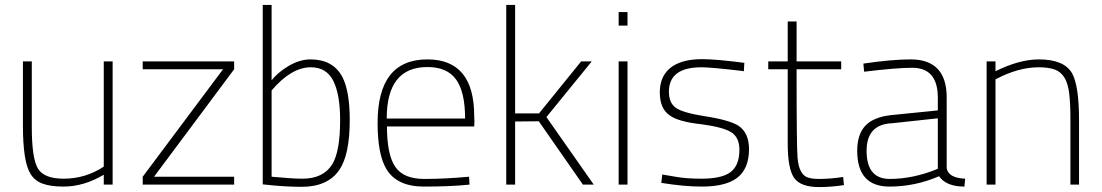

<svg xmlns="http://www.w3.org/2000/svg" viewBox="-20 -749 4472 779"><path d="M238 8Q185 8 152.5 -4Q120 -16 103 -45Q73 -94 73 -240V-500H109V-234Q109 -106 134 -65Q159 -24 238 -24Q327 -24 401 -73V-500H437V0H401V-40Q320 8 238 8Z M930 0H559V-32L885 -468H559V-500H930V-468L605 -32H930Z M1204 9Q1134 9 1046 -1V-729H1082V-423Q1105 -453 1147 -479Q1194 -508 1240 -508Q1331 -508 1369 -437Q1399 -379 1399 -262Q1399 -122 1357 -60Q1310 9 1204 9ZM1207 -24Q1293 -24 1329 -84Q1360 -137 1360 -262Q1360 -365 1332.5 -420.5Q1305 -476 1241 -476Q1162 -476 1082 -382V-32Q1167 -24 1207 -24Z M1700 8Q1592 8 1549 -61Q1512 -120 1512 -250Q1512 -508 1714 -508Q1904 -508 1904 -278L1905 -257Q1904 -247 1904 -236H1550Q1550 -122 1583.5 -72.5Q1617 -23 1701 -23Q1785 -23 1883 -32L1885 0Q1810 8 1700 8ZM1867 -268Q1867 -376 1830.5 -426.5Q1794 -477 1714 -477Q1549 -477 1549 -268Z M2389 0H2345L2166 -257L2070 -256V0H2034V-729H2070V-289H2167L2338 -500H2381L2197 -274Z M2526 0H2490V-500H2526ZM2526 -645H2490V-700H2526Z M2828 8Q2756 8 2663 -7L2667 -41L2720 -32Q2763 -24 2826 -24Q2901 -24 2937 -46Q2980 -72 2980 -141Q2980 -191 2947.5 -212Q2915 -233 2825 -245Q2732 -255 2697 -281Q2657 -308 2657 -375Q2657 -446 2710 -481Q2754 -509 2828 -509Q2886 -509 3000 -494L2998 -460L2984 -462Q2864 -476 2826 -476Q2694 -476 2694 -377Q2694 -332 2721.5 -312Q2749 -292 2836 -278Q2937 -263 2976 -239Q3019 -210 3019 -144Q3019 -63 2969 -26Q2922 8 2828 8Z M3303 10Q3229 10 3202.5 -26.5Q3176 -63 3176 -167V-468H3097V-500H3176V-662H3212V-500H3393V-468H3212Q3212 -143 3216 -108Q3222 -41 3257 -29Q3274 -23 3303 -23Q3350 -23 3401 -31L3404 2Q3353 10 3303 10Z M3893 8Q3819 8 3790 -34Q3693 8 3589 8Q3458 8 3458 -137Q3458 -204 3491 -239Q3524 -274 3596 -282L3785 -301V-353Q3785 -474 3681 -474Q3617 -474 3486 -458L3483 -491Q3598 -508 3675 -508Q3821 -508 3821 -353V-66Q3828 -27 3896 -24ZM3590 -23Q3685 -23 3785 -64V-269L3600 -249Q3496 -245 3496 -137Q3496 -23 3590 -23Z M4358 0H4323V-267Q4323 -330 4318 -370.5Q4313 -411 4298.5 -434.5Q4284 -458 4259 -467Q4234 -476 4194 -476Q4111 -476 4019 -427V0H3983V-500H4019V-460Q4116 -508 4195 -508Q4296 -508 4329 -453Q4358 -403 4358 -260Z"/></svg>

Font: Storia Sans Thin
Style: Regular
Weight: 100
Designer: Accademia di Belle Arti di Urbino and others
Foundry: Accademia di Belle Arti di Urbino and others.
Version: Version 60.001;May 25, 2020;FontCreator 12.0.0.2522 64-bit